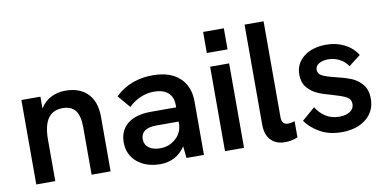

<svg xmlns="http://www.w3.org/2000/svg" viewBox="-69 -896 2223 1104"><g transform="rotate(-10 1043.0 -344.0)"><path d="M65 -493H176V-424Q200 -463 238 -482.5Q276 -502 323 -502Q406 -502 452.5 -454.5Q499 -407 499 -319V0H388V-278Q388 -344 364 -375Q340 -406 290 -406Q233 -406 204.5 -365.5Q176 -325 176 -240V0H65Z M935 -69Q910 -31 872.5 -11Q835 9 789 9Q706 9 654 -35Q602 -79 602 -151Q602 -191 618.5 -221Q635 -251 665 -269Q711 -297 788 -297H934V-311Q934 -358 905 -383Q876 -408 824 -408Q784 -408 745.5 -392Q707 -376 675 -345L613 -418Q660 -462 714 -482Q768 -502 833 -502Q933 -502 988.5 -451.5Q1044 -401 1044 -311V0H942ZM803 -81Q857 -81 895.5 -116Q934 -151 934 -204V-214H804Q760 -214 736 -198Q713 -181 713 -150Q713 -118 737.5 -99.5Q762 -81 803 -81Z M1167 -493H1278V0H1167ZM1162 -697H1283V-574H1162Z M1404 -115V-697H1515V-137Q1515 -93 1553 -93Q1567 -93 1591 -100V-6Q1556 9 1516 9Q1465 9 1434.5 -22Q1404 -53 1404 -115Z M1639 -94 1715 -160Q1736 -125 1770 -103Q1804 -81 1849 -81Q1889 -81 1912.5 -97Q1936 -113 1936 -140Q1936 -169 1910.5 -182.5Q1885 -196 1829 -212Q1779 -225 1745.5 -240Q1712 -255 1688 -284Q1664 -313 1664 -359Q1664 -423 1714 -462.5Q1764 -502 1845 -502Q1904 -502 1951.5 -478Q1999 -454 2026 -410L1957 -357Q1938 -386 1907.5 -401.5Q1877 -417 1842 -417Q1809 -417 1788 -404Q1767 -391 1767 -370Q1767 -347 1787.5 -335Q1808 -323 1861 -310Q1917 -297 1954 -282.5Q1991 -268 2018 -236.5Q2045 -205 2045 -152Q2045 -79 1991 -35Q1937 9 1848 9Q1775 9 1722 -21Q1669 -51 1639 -94Z"/></g></svg>

Font: Hanken Grotesk SemiBold
Style: Regular
Weight: 600
Designer: Alfredo Marco Pradil
Foundry: Hanken Design Co.
Version: Version 3.014